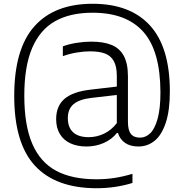

<svg xmlns="http://www.w3.org/2000/svg" viewBox="-20 -769 977 1019"><path d="M881.5 -283.5Q881.5 -183 859.8 -117.5Q838 -52 800.5 -21.8Q763 8.5 714.5 8.5Q671.5 8.5 644 -10.5Q616.5 -29.5 606 -63.5H600.5Q574 -29.5 531.2 -10.5Q488.5 8.5 439 8.5Q389.5 8.5 353.2 -8.5Q317 -25.5 297.5 -58.2Q278 -91 278 -136.5Q278 -206.5 322.8 -244.8Q367.5 -283 463 -293.5L600 -309.5V-365.5Q600 -416 584 -444.8Q568 -473.5 537.2 -485Q506.5 -496.5 458 -496.5Q425.5 -496.5 387.5 -490.2Q349.5 -484 313.5 -471V-523Q345.5 -535 386 -541.5Q426.5 -548 464 -548Q529.5 -548 572.2 -530.5Q615 -513 637 -472.5Q659 -432 659 -364V-122Q659 -78 674.8 -58.2Q690.5 -38.5 723.5 -38.5Q753.5 -38.5 777.8 -62.2Q802 -86 816.8 -139.8Q831.5 -193.5 831.5 -279Q831 -498.5 740.8 -600Q650.5 -701.5 471.5 -701.5Q352 -701.5 272 -656.2Q192 -611 150.5 -513.8Q109 -416.5 109 -261.5Q109 -103.5 151.5 -5.5Q194 92.5 278.2 137.5Q362.5 182.5 492 182.5Q540.5 182.5 587 175.5Q633.5 168.5 683 153.5V202Q592.5 230 492 230Q276 229.5 165.8 110.8Q55.5 -8 55.5 -260Q55.5 -509 162.2 -629Q269 -749 471.5 -749Q671.5 -749 776.5 -633.2Q881.5 -517.5 881.5 -283.5ZM600 -115.5V-265L466 -249.5Q400.5 -242 370.2 -216Q340 -190 340 -142.5Q340 -92.5 368.2 -66.8Q396.5 -41 451 -41Q492.5 -41 531.5 -59.2Q570.5 -77.5 600 -115.5Z"/></svg>

Font: Encode Sans Light
Style: Regular
Weight: 300
Designer: Multiple Designers
Foundry: Impallari Type
Version: Version 2.000